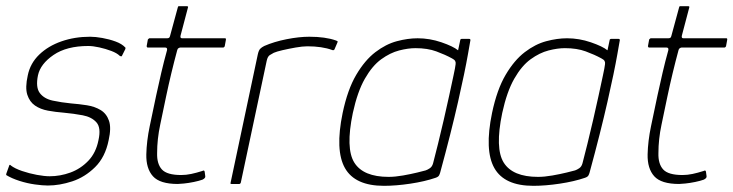

<svg xmlns="http://www.w3.org/2000/svg" viewBox="-26 -596 2376 622"><path d="M4 -60Q4 -62 6 -62Q8 -62 9 -60Q22 -50 45.5 -42Q69 -34 93.5 -29.5Q118 -25 135 -25Q169 -25 202 -37Q235 -49 260 -75Q285 -101 293 -142Q302 -182 286.5 -199.5Q271 -217 242 -222.5Q213 -228 180 -231Q154 -233 129.5 -237.5Q105 -242 87.5 -254Q70 -266 62.5 -289Q55 -312 64 -352Q72 -391 101 -419Q130 -447 173 -462Q216 -477 266 -477Q283 -477 305.5 -473Q328 -469 348.5 -461.5Q369 -454 380 -442Q381 -441 380.5 -440Q380 -439 380 -437L369 -415Q368 -412 362 -415Q353 -424 334.5 -431Q316 -438 295.5 -442.5Q275 -447 260 -447Q190 -447 147.5 -418Q105 -389 97 -352Q89 -313 103 -294.5Q117 -276 145 -270Q173 -264 204 -261Q230 -259 255.5 -255Q281 -251 300 -239.5Q319 -228 327 -205Q335 -182 326 -142Q315 -87 282 -54.5Q249 -22 208 -8.5Q167 5 129 5Q112 5 87 1.5Q62 -2 37 -10Q12 -18 -6 -29Q-6 -33 -5 -35Z M550 0Q492 0 469.5 -25Q447 -50 448 -96Q449 -139 459 -187Q469 -235 480 -287Q488 -324 496.5 -360.5Q505 -397 515 -433Q517 -442 509 -442H452Q451 -442 450 -444Q449 -446 449 -446L453 -468Q453 -468 455 -470Q457 -472 458 -472H515Q519 -472 521.5 -473.5Q524 -475 525 -480L550 -572Q551 -576 553 -576H579Q581 -576 582.5 -575Q584 -574 583 -572L559 -481Q558 -477 559 -474.5Q560 -472 564 -472H703Q705 -472 705.5 -471Q706 -470 706 -468L702 -446Q702 -446 700.5 -444Q699 -442 697 -442H558Q556 -442 552.5 -440Q549 -438 548 -433Q538 -396 529 -358.5Q520 -321 512 -283Q503 -239 493 -192Q483 -145 483 -100Q482 -65 498.5 -47Q515 -29 561 -29Q577 -29 593.5 -32.5Q610 -36 629 -42Q633 -44 634.5 -43.5Q636 -43 637 -40L639 -25Q640 -19 630 -14Q619 -10 602 -6.5Q585 -3 570 -1.5Q555 0 550 0Z M976 -477Q1028 -477 1062 -465Q1064 -464 1066.5 -463Q1069 -462 1067 -458L1058 -437Q1057 -434 1054.5 -433.5Q1052 -433 1050 -434Q1034 -440 1013.5 -443Q993 -446 970 -446Q954 -446 931.5 -442Q909 -438 889.5 -433.5Q870 -429 861 -425Q855 -422 848 -417.5Q841 -413 838 -399L754 -4Q753 -2 752 -1Q751 0 749 0H724Q722 0 721 -1Q720 -2 721 -4L809 -419Q812 -433 817 -438Q822 -443 830 -447Q862 -461 902.5 -469Q943 -477 976 -477Z M1218 6Q1124 6 1091.5 -51.5Q1059 -109 1084 -230Q1100 -306 1128 -353.5Q1156 -401 1190 -427Q1224 -453 1259.5 -462.5Q1295 -472 1327 -472Q1366 -472 1404 -459Q1442 -446 1458 -433L1465 -466Q1465 -468 1466.5 -469Q1468 -470 1469 -470H1494Q1498 -470 1498 -466Q1495 -449 1490 -420.5Q1485 -392 1477 -353.5Q1469 -315 1458 -266.5Q1447 -218 1432.5 -160.5Q1418 -103 1400 -37Q1399 -33 1396.5 -28Q1394 -23 1385 -20Q1350 -8 1303.5 -1Q1257 6 1218 6ZM1233 -23Q1254 -23 1279.5 -27.5Q1305 -32 1325.5 -37Q1346 -42 1353 -44Q1359 -46 1366.5 -51Q1374 -56 1377 -67Q1384 -93 1393 -130Q1402 -167 1411.5 -207.5Q1421 -248 1429 -285.5Q1437 -323 1443 -350.5Q1449 -378 1450 -388Q1451 -394 1448.5 -398.5Q1446 -403 1438 -407Q1416 -419 1387.5 -429.5Q1359 -440 1320 -440Q1296 -440 1267 -432.5Q1238 -425 1209 -404Q1180 -383 1156 -341Q1132 -299 1117 -230Q1093 -115 1122 -69Q1151 -23 1233 -23Z M1702 6Q1608 6 1575.5 -51.5Q1543 -109 1568 -230Q1584 -306 1612 -353.5Q1640 -401 1674 -427Q1708 -453 1743.5 -462.5Q1779 -472 1811 -472Q1850 -472 1888 -459Q1926 -446 1942 -433L1949 -466Q1949 -468 1950.5 -469Q1952 -470 1953 -470H1978Q1982 -470 1982 -466Q1979 -449 1974 -420.5Q1969 -392 1961 -353.5Q1953 -315 1942 -266.5Q1931 -218 1916.5 -160.5Q1902 -103 1884 -37Q1883 -33 1880.5 -28Q1878 -23 1869 -20Q1834 -8 1787.5 -1Q1741 6 1702 6ZM1717 -23Q1738 -23 1763.5 -27.5Q1789 -32 1809.5 -37Q1830 -42 1837 -44Q1843 -46 1850.5 -51Q1858 -56 1861 -67Q1868 -93 1877 -130Q1886 -167 1895.5 -207.5Q1905 -248 1913 -285.5Q1921 -323 1927 -350.5Q1933 -378 1934 -388Q1935 -394 1932.5 -398.5Q1930 -403 1922 -407Q1900 -419 1871.5 -429.5Q1843 -440 1804 -440Q1780 -440 1751 -432.5Q1722 -425 1693 -404Q1664 -383 1640 -341Q1616 -299 1601 -230Q1577 -115 1606 -69Q1635 -23 1717 -23Z M2174 0Q2116 0 2093.5 -25Q2071 -50 2072 -96Q2073 -139 2083 -187Q2093 -235 2104 -287Q2112 -324 2120.5 -360.5Q2129 -397 2139 -433Q2141 -442 2133 -442H2076Q2075 -442 2074 -444Q2073 -446 2073 -446L2077 -468Q2077 -468 2079 -470Q2081 -472 2082 -472H2139Q2143 -472 2145.5 -473.5Q2148 -475 2149 -480L2174 -572Q2175 -576 2177 -576H2203Q2205 -576 2206.5 -575Q2208 -574 2207 -572L2183 -481Q2182 -477 2183 -474.5Q2184 -472 2188 -472H2327Q2329 -472 2329.5 -471Q2330 -470 2330 -468L2326 -446Q2326 -446 2324.5 -444Q2323 -442 2321 -442H2182Q2180 -442 2176.5 -440Q2173 -438 2172 -433Q2162 -396 2153 -358.5Q2144 -321 2136 -283Q2127 -239 2117 -192Q2107 -145 2107 -100Q2106 -65 2122.5 -47Q2139 -29 2185 -29Q2201 -29 2217.5 -32.5Q2234 -36 2253 -42Q2257 -44 2258.5 -43.5Q2260 -43 2261 -40L2263 -25Q2264 -19 2254 -14Q2243 -10 2226 -6.5Q2209 -3 2194 -1.5Q2179 0 2174 0Z"/></svg>

Font: Glory Thin
Style: Italic
Weight: 100
Italic angle: -12°
Designer: Robert Leuschke
Foundry: Robert Leuschke
Version: Version 1.011